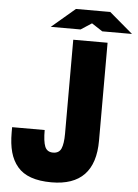

<svg xmlns="http://www.w3.org/2000/svg" viewBox="-62 -998 760 1059"><g transform="rotate(5 317.5 -468.0)"><path d="M314.9 -779.8H504.9V-237.8Q504.9 14.2 263.2 14.2Q196.8 14.2 149.7 -2.4Q102.5 -19 74.5 -52.5Q46.4 -85.9 33.7 -131.8Q21 -177.7 21 -240.2V-270H201.2Q201.2 -207 212.9 -178.5Q224.6 -149.9 257.8 -149.9Q291 -149.9 303 -177Q314.9 -204.1 314.9 -259.8ZM350.1 -839.8H185.1L314.9 -950.2H504.9L634.8 -839.8H470.2L410.2 -878.9Z"/></g></svg>

Font: Cooper Hewitt
Style: Heavy
Weight: 713
Designer: Village Type and Design LLC
Foundry: Cooper Hewitt Smithsonian Design Museum
Version: 1.000